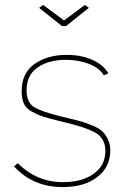

<svg xmlns="http://www.w3.org/2000/svg" viewBox="-20 -750 511 780"><path d="M155 -730 240 -667 325 -730 341 -718 248 -644H232L139 -718ZM235 10Q114 10 37 -74L52 -87Q130 -10 235 -10Q313 -10 360.5 -44Q408 -78 408 -136Q408 -188 367.5 -211Q327 -234 227 -257Q178 -269 156 -276Q134 -283 109.5 -296.5Q85 -310 76.5 -330Q68 -350 68 -380Q68 -453 120 -490Q172 -527 251 -527Q312 -527 357 -506Q402 -485 420 -452L402 -444Q384 -474 341 -490.5Q298 -507 247 -507Q178 -507 133 -476Q88 -445 88 -383Q88 -335 117 -316Q146 -297 228 -277Q274 -266 297.5 -260Q321 -254 351 -242Q381 -230 394.5 -217.5Q408 -205 418 -185Q428 -165 428 -139Q428 -71 375 -30.5Q322 10 235 10Z"/></svg>

Font: Raleway-v4020 Thin
Style: Regular
Weight: 250
Designer: Matt McInerney, Pablo Impallari, Rodrigo Fuenzalida
Foundry: Matt McInerney, Pablo Impallari, Rodrigo Fuenzalida
Version: Version 4.020;PS 004.020;hotconv 1.0.88;makeotf.lib2.5.64775